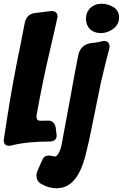

<svg xmlns="http://www.w3.org/2000/svg" viewBox="-62 -789 663 1027"><path d="M478 -612Q441 -612 419.5 -633Q398 -654 398 -689Q398 -725 422 -747Q446 -769 481 -769Q516 -769 545.5 -750.5Q575 -732 575 -696Q575 -658 544 -635Q513 -612 478 -612ZM-14 -9Q-42 -9 -42 -40L-24 -157Q7 -357 49 -556L71 -670Q82 -713 123 -719L212 -730Q246 -730 246 -700Q246 -696 203 -510Q166 -354 133 -169Q133 -155 137.5 -149Q142 -143 157 -143L194 -144Q229 -144 236 -106L241 -64Q241 -33 204 -32Q81 -32 0 -11ZM241 218Q198 218 157 194Q133 179 133 150Q133 136 140 121L164 67Q172 50 181 46.5Q190 43 198 43Q207 43 217.5 45.5Q228 48 232 48Q243 48 253 27Q263 10 268 -18L317 -282Q336 -391 358 -500Q372 -549 422 -558L455 -562Q490 -570 494 -570Q523 -570 524 -540Q524 -533 521 -523Q507 -472 478 -349Q446 -195 415 -40Q405 1 395.5 41Q386 81 368 121Q324 218 241 218Z"/></svg>

Font: Bangerz
Style: Bold
Weight: 700
Designer: vernon adams
Foundry: Vernon Adams
Version: Version 2.10;February 7, 2025;FontCreator 13.0.0.2683 64-bit